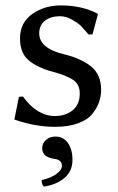

<svg xmlns="http://www.w3.org/2000/svg" viewBox="-20 -459 436 710"><path d="M186 46Q214 46 231 69.5Q248 93 248 132Q248 174 218.5 199Q189 224 142 231Q134 223 134 207Q169 199 189 184Q209 169 209 154Q209 131 178 128Q136 121 136 89Q136 71 150 58.5Q164 46 186 46ZM50 -101 65 -102Q117 -30 183 -30Q224 -30 249.5 -52Q275 -74 275 -113Q275 -147 250.5 -163.5Q226 -180 174 -194Q118 -209 86 -236Q54 -263 54 -317Q54 -375 99 -407Q144 -439 205 -439Q282 -439 340 -409L342 -406L322 -332L308 -331Q289 -353 280 -362.5Q271 -372 248 -385.5Q225 -399 201 -399Q168 -399 146.5 -382.5Q125 -366 125 -336Q125 -280 218 -258Q280 -243 317 -213Q354 -183 354 -127Q354 -104 346.5 -82Q339 -60 321.5 -38Q304 -16 268.5 -3Q233 10 184 10Q110 10 33 -17Z"/></svg>

Font: Libertinus Sans
Style: Regular
Weight: 400
Designer: Philipp H. Poll
Foundry: Khaled Hosny
Version: Version 6.1